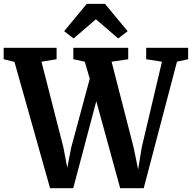

<svg xmlns="http://www.w3.org/2000/svg" viewBox="-38 -996 1016 1016"><path d="M-18.5 -682.5V-743H261.5V-682.5L181.5 -669.5L297.5 -216L318 -108L339 -216L437 -579.5L410.5 -669.5L350 -682.5V-743H640.5V-682.5L552.5 -669.5L669 -216L693 -99L712 -216L819 -669.5L735.5 -682.5V-743H957.5V-682.5L898.5 -669.5L722.5 0H598L471.5 -460.5L349.5 0H227L38.5 -668.5ZM351.5 -792.5 301.5 -831 421 -975.5H517.5L637.5 -831L587.5 -792.5L469.5 -894Z"/></svg>

Font: Merriweather 24pt SemiCondensed
Style: Bold
Weight: 700
Width: 4
Designer: Eben Sorkin
Foundry: Eben Sorkin
Version: Version 2.100